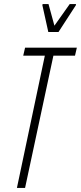

<svg xmlns="http://www.w3.org/2000/svg" viewBox="-20 -922 397 942"><path d="M63 0 200 -649H94L103 -688H357L348 -649H242L103 0ZM217 -765 188 -896 189 -902H218L247 -796L322 -902H353L352 -896L267 -765Z"/></svg>

Font: Saira UltraCondensed ExtraLight
Style: Italic
Weight: 250
Width: 1
Italic angle: -12°
Designer: Hector Gatti with collaboration of the Omnibus-Type team
Foundry: Omnibus-Type
Version: Version 1.101